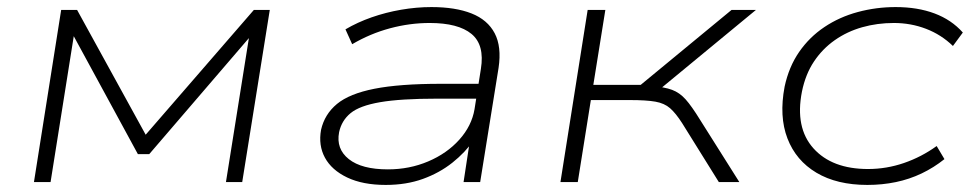

<svg xmlns="http://www.w3.org/2000/svg" viewBox="-20 -515 2747 543"><path d="M76 0 153 -487H198L392 -134L698 -487H743L665 0H619L688 -433H706L402 -79H370L177 -434H192L123 0Z M1071 8Q1006 8 962 -13Q918 -34 899 -69Q880 -104 888 -148Q898 -192 933 -221Q968 -250 1039 -264Q1110 -278 1227 -278H1348L1341 -236H1217Q1113 -236 1055 -226Q997 -216 971.5 -195Q946 -174 939 -141Q930 -94 966.5 -65Q1003 -36 1077 -36Q1138 -36 1191 -58.5Q1244 -81 1279 -120Q1314 -159 1322 -206L1340 -320Q1351 -388 1313.5 -419Q1276 -450 1195 -450Q1139 -450 1083 -435Q1027 -420 976 -390L957 -432Q991 -452 1031 -466Q1071 -480 1114.5 -487.5Q1158 -495 1200 -495Q1268 -495 1313.5 -477Q1359 -459 1379 -421Q1399 -383 1390 -323L1338 0H1291L1309 -118L1320 -119Q1296 -84 1259.5 -55Q1223 -26 1176 -9Q1129 8 1071 8Z M1565 0 1642 -487H1692L1658 -275H1792L2049 -487H2118L1838 -256L1821 -272Q1859 -269 1880.5 -261Q1902 -253 1919 -234Q1936 -215 1960 -176L2071 0H2013L1909 -167Q1891 -195 1875 -209Q1859 -223 1833.5 -227.5Q1808 -232 1762 -232H1651L1614 0Z M2433 8Q2347 8 2289 -26.5Q2231 -61 2207 -123.5Q2183 -186 2199 -270Q2211 -326 2240 -368Q2269 -410 2311.5 -438.5Q2354 -467 2406 -481Q2458 -495 2513 -495Q2575 -495 2623 -477Q2671 -459 2703 -423L2675 -385Q2642 -417 2599 -433.5Q2556 -450 2508 -450Q2461 -450 2418.5 -438Q2376 -426 2341 -401.5Q2306 -377 2282 -341Q2258 -305 2248 -256Q2228 -154 2280.5 -95.5Q2333 -37 2435 -37Q2487 -37 2536.5 -54Q2586 -71 2629 -102L2651 -65Q2621 -41 2586.5 -24.5Q2552 -8 2513.5 0Q2475 8 2433 8Z"/></svg>

Font: Nunito Sans 10pt Expanded ExtraLight
Style: Italic
Weight: 250
Width: 7
Italic angle: -9°
Designer: Vernon Adams
Foundry: Vernon Adams
Version: Version 3.101;gftools[0.9.27]